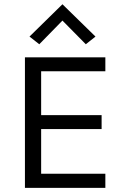

<svg xmlns="http://www.w3.org/2000/svg" viewBox="-20 -904 602 924"><path d="M487 0H100V-628H487V-561H178V-350H469V-283H178V-68H487ZM393 -691 280.5 -805 169 -691 122 -728 280.5 -883.5 439.5 -728Z"/></svg>

Font: Betina Sans
Style: Regular
Weight: 400
Designer: Jonathan Pinhorn (font) & Cristiano Sobral (main changes)
Version: Version 2.001;April 28, 2021;FontCreator 13.0.0.2655 32-bit;